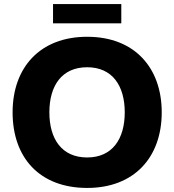

<svg xmlns="http://www.w3.org/2000/svg" viewBox="-20 -913 858 945"><path d="M241 -893V-798H577V-893ZM42 -360C42 -137 175 12 409 12C642 12 776 -140 776 -360C776 -580 642 -732 409 -732C176 -732 42 -580 42 -360ZM223 -360C223 -491 284 -582 409 -582C533 -582 594 -491 594 -360C594 -229 533 -138 409 -138C284 -138 223 -229 223 -360Z"/></svg>

Font: Kufam Arabic Latin Roman Bold
Style: Regular
Weight: 700
Designer: Wael Morcos & Artur Schmal
Version: Version 1.200;PS 001.200;hotconv 1.0.88;makeotf.lib2.5.64775